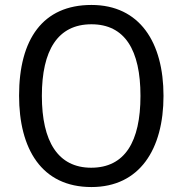

<svg xmlns="http://www.w3.org/2000/svg" viewBox="-20 -745 736 775"><path d="M640 -358C640 -574 544 -725 349 -725C153 -725 57 -587 57 -359C57 -145 147 10 349 10C544 10 640 -143 640 -358ZM149 -358C149 -542 213 -647 349 -647C484 -647 547 -543 547 -358C547 -173 484 -68 348 -68C214 -68 149 -174 149 -358Z"/></svg>

Font: Noto Sans Thai Looped SemiCondensed
Style: Regular
Weight: 400
Width: 4
Designer: Sasikarn Vongin, Ben Mitchell
Foundry: The Fontpad Ltd
Version: Version 1.001